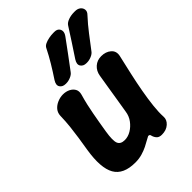

<svg xmlns="http://www.w3.org/2000/svg" viewBox="-228 -898 1027 1027"><g transform="rotate(-45 286.0 -384.5)"><path d="M463 -52Q465 -27 444 -8Q423 11 389 11Q370 11 360.5 2Q351 -7 346 -22Q345 -31 341 -34Q337 -37 331 -36Q324 -33 310.5 -25Q297 -17 278 -7.5Q259 2 235 9Q211 16 183 16Q93 16 61.5 -39.5Q30 -95 49 -214Q56 -256 61.5 -293Q67 -330 71 -366.5Q75 -403 76 -445Q77 -467 90 -482.5Q103 -498 124 -507Q145 -516 166 -516Q189 -516 207 -507Q225 -498 233.5 -482.5Q242 -467 236 -445Q227 -414 220.5 -385.5Q214 -357 209 -329.5Q204 -302 199 -274Q194 -246 189 -214Q179 -152 188 -130.5Q197 -109 228 -109Q253 -109 276.5 -123Q300 -137 317.5 -160.5Q335 -184 339 -214Q346 -256 352 -293Q358 -330 364 -367.5Q370 -405 377 -447Q382 -478 403.5 -497Q425 -516 456 -516Q490 -516 512 -497Q534 -478 527 -446Q515 -394 502.5 -338.5Q490 -283 480.5 -230Q471 -177 466 -131Q461 -85 463 -52ZM281 -572Q273 -560 255.5 -552.5Q238 -545 221 -545H217Q194 -545 183.5 -561Q173 -577 189 -602Q215 -641 237.5 -678.5Q260 -716 279 -754Q284 -765 297.5 -771.5Q311 -778 328.5 -781.5Q346 -785 363 -785H370Q388 -785 397 -776Q406 -767 406 -754Q406 -741 395 -726Q367 -688 338.5 -649Q310 -610 281 -572ZM438 -572Q430 -560 412.5 -552.5Q395 -545 378 -545H374Q351 -545 340.5 -561Q330 -577 346 -602Q372 -641 397 -679.5Q422 -718 447 -757Q455 -770 475.5 -777.5Q496 -785 520 -785H527Q546 -785 558 -775.5Q570 -766 571.5 -751.5Q573 -737 560 -724Q525 -686 496 -648Q467 -610 438 -572Z"/></g></svg>

Font: Winky Sans SemiBold
Style: Italic
Weight: 600
Italic angle: -8.97852°
Designer: Simon Atzbach
Foundry: typofactur
Version: Version 1.205